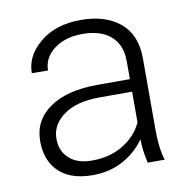

<svg xmlns="http://www.w3.org/2000/svg" viewBox="-67 -604 671 679"><g transform="rotate(-10 269.0 -264.0)"><path d="M411.6 0Q405.8 -27.3 403.3 -45.9Q400.9 -64.5 400.9 -83.5L399.4 -84Q370.6 -43 322.8 -16.6Q274.9 9.8 212.9 9.8Q134.3 9.8 92.3 -30.3Q50.3 -70.3 50.3 -140.6Q50.3 -215.3 112.5 -258.5Q174.8 -301.8 284.2 -301.8H400.9V-367.2Q400.9 -424.8 365 -456.5Q329.1 -488.3 262.7 -488.3Q200.2 -488.3 160.6 -457.8Q121.1 -427.2 121.1 -382.3L63 -382.8Q63 -445.3 119.4 -491.7Q175.8 -538.1 265.1 -538.1Q354.5 -538.1 406.7 -494.4Q459 -450.7 459 -366.2V-106.4Q459 -78.1 461.9 -52.2Q464.8 -26.4 472.7 0ZM219.7 -41.5Q284.2 -41.5 331.8 -70.6Q379.4 -99.6 400.9 -146.5V-256.8H283.2Q202.1 -256.8 155.3 -223.4Q108.4 -189.9 108.4 -138.7Q108.4 -95.2 137.5 -68.4Q166.5 -41.5 219.7 -41.5Z"/></g></svg>

Font: Roboto Web
Style: Light
Weight: 300
Designer: Google
Version: Version 1.200310; 2013